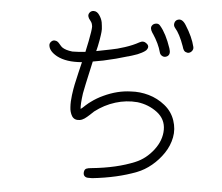

<svg xmlns="http://www.w3.org/2000/svg" viewBox="-56 -869 1112 963"><g transform="rotate(5 500.0 -387.0)"><path d="M822.3 -293Q836.9 -250 828.6 -207.5Q820.3 -165 795.4 -127.9Q770.5 -90.8 736.3 -62.5Q702.1 -34.2 664.1 -19.5Q568.4 17.6 442.4 31.2H421.9Q410.2 31.2 403.3 23.9Q396.5 16.6 398.4 2.9Q400.4 -9.8 409.2 -13.7Q418.9 -17.6 433.6 -18.6Q561.5 -31.2 652.3 -69.3Q704.1 -90.8 741.7 -139.6Q779.3 -188.5 779.3 -242.2Q779.3 -294.9 736.3 -328.1Q692.4 -361.3 635.7 -368.2Q580.1 -373 524.9 -356Q469.7 -338.9 422.9 -302.7Q418 -297.9 403.8 -284.7Q389.6 -271.5 378.4 -263.7Q367.2 -255.9 354.5 -253.9Q328.1 -250 315.4 -269.5Q303.7 -289.1 302.7 -314.5Q300.8 -341.8 305.2 -375Q309.6 -408.2 314 -428.7Q318.4 -449.2 328.1 -491.2Q337.9 -530.3 340.8 -543.9Q261.7 -537.1 213.9 -562.5Q174.8 -584 170.9 -612.3Q168.9 -624 178.2 -633.3Q187.5 -642.6 199.2 -639.6Q210 -638.7 220.7 -625Q231.4 -612.3 235.4 -609.4Q252.9 -596.7 288.1 -592.8Q311.5 -592.8 353.5 -596.7Q360.4 -630.9 365.2 -652.3Q376 -707 376 -725.6Q375 -734.4 373 -740.7Q371.1 -747.1 363.3 -756.8Q355.5 -765.6 353.5 -773.4Q349.6 -784.2 356.9 -794.4Q364.3 -804.7 377.9 -804.7Q394.5 -804.7 406.2 -787.1Q418 -770.5 421.9 -752Q424.8 -733.4 425.8 -717.8Q425.8 -704.1 423.3 -687.5Q420.9 -670.9 419.4 -662.1Q418 -653.3 413.1 -629.9Q409.2 -611.3 407.2 -605.5Q453.1 -615.2 480.5 -620.1Q508.8 -625 549.3 -638.2Q589.8 -651.4 619.1 -668Q639.6 -679.7 656.2 -665Q673.8 -650.4 656.2 -630.9Q648.4 -624 636.2 -617.7Q624 -611.3 615.2 -607.9Q606.4 -604.5 587.9 -598.6Q570.3 -593.8 568.4 -592.8H567.4Q510.7 -575.2 447.3 -561.5Q420.9 -556.6 394.5 -551.8Q386.7 -515.6 382.8 -499Q367.2 -429.7 359.4 -388.7Q351.6 -333 354.5 -309.6Q363.3 -315.4 377 -329.1Q393.6 -343.8 402.3 -349.6Q429.7 -370.1 461.9 -384.8Q530.3 -417 598.6 -418.9Q643.6 -421.9 688.5 -409.2Q733.4 -396.5 770.5 -366.7Q807.6 -336.9 822.3 -293ZM771.5 -651.4Q782.2 -621.1 763.7 -610.4Q751 -603.5 739.7 -609.4Q728.5 -615.2 725.6 -627Q714.8 -668.9 682.6 -717.8Q680.7 -718.8 679.7 -721.7Q665 -744.1 674.8 -757.8Q681.6 -767.6 694.8 -769Q708 -770.5 715.8 -759.8Q747.1 -723.6 771.5 -651.4ZM890.6 -668.9Q893.6 -657.2 885.3 -647Q877 -636.7 863.3 -636.7V-637.7Q850.6 -638.7 844.7 -648.4Q840.8 -654.3 836.9 -668Q815.4 -728.5 791 -755.9Q782.2 -766.6 785.2 -779.3Q788.1 -792 798.8 -796.9Q822.3 -807.6 842.8 -774.4Q878.9 -717.8 890.6 -668.9Z"/></g></svg>

Font: irohamaru Light
Style: Regular
Weight: 200
Designer: [Source Han Sans]
Ryoko NISHIZUKA  (kana & ideographs); Paul D. Hunt (Latin, Greek & Cyrillic); Wenlong ZHANG  (bopomofo
Version: Version 1.01